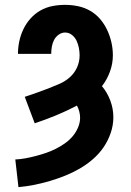

<svg xmlns="http://www.w3.org/2000/svg" viewBox="-20 -763 540 791"><path d="M56 8 43 -106Q65 -107 86 -111Q107 -115 128 -120.5Q149 -126 169.5 -133Q190 -140 209 -149.5Q228 -159 246 -171.5Q264 -184 278 -200Q292 -216 301 -236.5Q310 -257 310 -278Q310 -291 306.5 -304Q303 -317 297 -328Q255 -306 211.5 -288Q168 -270 123 -255L82 -364Q106 -372 130 -380.5Q154 -389 177.5 -398Q201 -407 225 -417.5Q249 -428 268 -445Q287 -462 297.5 -485.5Q308 -509 308 -535Q308 -550 305 -565.5Q302 -581 295.5 -595Q289 -609 276.5 -619Q264 -629 248 -629Q234 -629 221.5 -620Q209 -611 202.5 -598Q196 -585 193.5 -570.5Q191 -556 191 -541H54Q54 -567 59.5 -593Q65 -619 76.5 -643Q88 -667 106 -687Q124 -707 147 -720Q170 -733 196 -738Q222 -743 248 -743Q275 -743 301.5 -737.5Q328 -732 351.5 -718.5Q375 -705 392.5 -684.5Q410 -664 421.5 -639.5Q433 -615 439 -588.5Q445 -562 445 -535Q445 -501 433 -468Q421 -435 400 -408Q422 -382 434.5 -348.5Q447 -315 447 -280Q447 -247 436 -215Q425 -183 406.5 -156Q388 -129 362.5 -107Q337 -85 308.5 -68.5Q280 -52 249 -39.5Q218 -27 186 -17.5Q154 -8 121.5 -1.5Q89 5 56 8Z"/></svg>

Font: Iosevka Curly Heavy
Style: Regular
Weight: 900
Monospace: yes
Designer: Belleve Invis
Foundry: Belleve Invis
Version: Version 22.1.2; ttfautohint (v1.8.4)